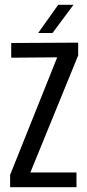

<svg xmlns="http://www.w3.org/2000/svg" viewBox="-20 -777 360 797"><path d="M22 0V-51L217.5 -539L26.5 -537.5V-598.5L304.5 -600V-547L106 -61H297.5V0ZM138.5 -640 221.5 -757H285L198 -640Z"/></svg>

Font: Big Shoulders Text Thin
Style: Regular
Weight: 400
Version: Version 2.002